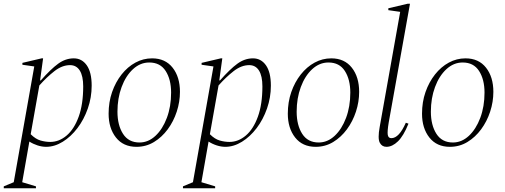

<svg xmlns="http://www.w3.org/2000/svg" viewBox="-44 -770 2681 1020"><path d="M-24 230V220L29 198L138 -417L75 -426V-436L177 -460H185L169 -343H173Q226 -403 265 -431.5Q304 -460 348 -460Q391 -460 417 -423Q443 -386 443 -315Q443 -252 422.5 -193.5Q402 -135 367.5 -89.5Q333 -44 289.5 -17Q246 10 201 10Q179 10 155.5 2.5Q132 -5 112 -18L74 198L147 220V230ZM328 -424Q286 -424 245 -392Q204 -360 165 -316L119 -57Q145 -31 171.5 -23.5Q198 -16 223 -16Q270 -16 310 -50Q350 -84 374 -150Q398 -216 398 -311Q398 -366 380 -395Q362 -424 328 -424Z M681 10Q611 10 572 -39.5Q533 -89 533 -166Q533 -228 551.5 -281Q570 -334 602 -374.5Q634 -415 675.5 -437.5Q717 -460 764 -460Q834 -460 873 -410.5Q912 -361 912 -282Q912 -229 895 -177Q878 -125 847 -83Q816 -41 774 -15.5Q732 10 681 10ZM697 -13Q744 -13 782 -48.5Q820 -84 842.5 -144Q865 -204 865 -278Q865 -348 836 -393Q807 -438 749 -438Q701 -438 662.5 -402.5Q624 -367 602 -307.5Q580 -248 580 -177Q580 -105 609.5 -59Q639 -13 697 -13Z M928 230V220L981 198L1090 -417L1027 -426V-436L1129 -460H1137L1121 -343H1125Q1178 -403 1217 -431.5Q1256 -460 1300 -460Q1343 -460 1369 -423Q1395 -386 1395 -315Q1395 -252 1374.5 -193.5Q1354 -135 1319.5 -89.5Q1285 -44 1241.5 -17Q1198 10 1153 10Q1131 10 1107.5 2.5Q1084 -5 1064 -18L1026 198L1099 220V230ZM1280 -424Q1238 -424 1197 -392Q1156 -360 1117 -316L1071 -57Q1097 -31 1123.5 -23.5Q1150 -16 1175 -16Q1222 -16 1262 -50Q1302 -84 1326 -150Q1350 -216 1350 -311Q1350 -366 1332 -395Q1314 -424 1280 -424Z M1633 10Q1563 10 1524 -39.5Q1485 -89 1485 -166Q1485 -228 1503.5 -281Q1522 -334 1554 -374.5Q1586 -415 1627.5 -437.5Q1669 -460 1716 -460Q1786 -460 1825 -410.5Q1864 -361 1864 -282Q1864 -229 1847 -177Q1830 -125 1799 -83Q1768 -41 1726 -15.5Q1684 10 1633 10ZM1649 -13Q1696 -13 1734 -48.5Q1772 -84 1794.5 -144Q1817 -204 1817 -278Q1817 -348 1788 -393Q1759 -438 1701 -438Q1653 -438 1614.5 -402.5Q1576 -367 1554 -307.5Q1532 -248 1532 -177Q1532 -105 1561.5 -59Q1591 -13 1649 -13Z M2009 10Q1985 10 1973.5 -12Q1962 -34 1973 -95L2082 -707L2019 -716V-726L2121 -750H2134L2021 -119Q2013 -71 2016 -53.5Q2019 -36 2035 -36Q2076 -36 2112 -118L2126 -113Q2100 -48 2070 -19Q2040 10 2009 10Z M2346 10Q2276 10 2237 -39.5Q2198 -89 2198 -166Q2198 -228 2216.5 -281Q2235 -334 2267 -374.5Q2299 -415 2340.5 -437.5Q2382 -460 2429 -460Q2499 -460 2538 -410.5Q2577 -361 2577 -282Q2577 -229 2560 -177Q2543 -125 2512 -83Q2481 -41 2439 -15.5Q2397 10 2346 10ZM2362 -13Q2409 -13 2447 -48.5Q2485 -84 2507.5 -144Q2530 -204 2530 -278Q2530 -348 2501 -393Q2472 -438 2414 -438Q2366 -438 2327.5 -402.5Q2289 -367 2267 -307.5Q2245 -248 2245 -177Q2245 -105 2274.5 -59Q2304 -13 2362 -13Z"/></svg>

Font: Spectral ExtraLight
Style: Italic
Weight: 275
Italic angle: -10°
Designer: Jean-Baptiste Levee
Foundry: Production Type
Version: Version 2.001